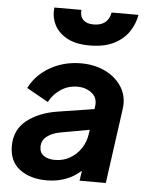

<svg xmlns="http://www.w3.org/2000/svg" viewBox="-56 -854 694 912"><g transform="rotate(5 290.5 -398.5)"><path d="M201 12Q122 12 72 -25.5Q22 -63 22 -136Q22 -214 79 -259Q136 -304 226 -318L398 -345L400 -360Q405 -400 376.5 -422Q348 -444 309 -444Q264 -444 228.5 -420Q193 -396 174 -359L71 -417Q102 -480 168 -518Q234 -556 317 -556Q382 -556 434 -530Q486 -504 513 -458.5Q540 -413 531 -354L482 0H357L364 -48Q297 12 201 12ZM158 -144Q158 -116 178.5 -102Q199 -88 231 -88Q271 -88 303 -106.5Q335 -125 355.5 -156Q376 -187 381 -224L384 -245L245 -220Q207 -213 182.5 -194Q158 -175 158 -144ZM348 -644Q280 -644 238 -668Q196 -692 178.5 -729.5Q161 -767 166 -809H295Q292 -779 308.5 -762Q325 -745 358 -745Q427 -745 439 -809H567Q560 -766 534.5 -728Q509 -690 463 -667Q417 -644 348 -644Z"/></g></svg>

Font: Plus Jakarta Sans
Style: Bold Italic
Weight: 700
Italic angle: -8°
Designer: Gumpita Rahayu
Foundry: Tokotype
Version: Version 2.071; ttfautohint (v1.8.4.7-5d5b);gftools[0.9.29]